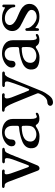

<svg xmlns="http://www.w3.org/2000/svg" viewBox="676 -1096 558 1951"><g transform="rotate(-90 955.5 -121.0)"><path d="M115 -230Q93 -291 83.5 -314Q74 -337 65.5 -345.5Q57 -354 43 -353H42Q32 -353 26 -357Q20 -361 20 -367Q20 -373 25.5 -376.5Q31 -380 41 -380H187Q197 -380 202.5 -376Q208 -372 208 -366Q208 -359 202 -355Q196 -351 185 -353Q182 -354 176 -354Q159 -354 159 -335Q159 -319 168 -291.5Q177 -264 200 -201Q205 -187 213 -166Q221 -145 231 -116Q235 -106 242 -106Q249 -106 252 -116Q255 -124 257.5 -130Q260 -136 262 -141Q297 -233 310.5 -271.5Q324 -310 324 -330Q324 -343 317 -348Q310 -353 294 -351H289Q281 -351 276 -355Q271 -359 271 -364Q271 -370 276.5 -374Q282 -378 292 -378H408Q418 -378 423.5 -374.5Q429 -371 429 -365Q429 -359 422.5 -355Q416 -351 405 -351Q389 -351 377 -328.5Q365 -306 337 -234Q330 -216 305.5 -154Q281 -92 250 -21Q246 -11 237.5 -5Q229 1 220 1Q203 1 196 -18Q141 -159 115 -230Z M424 -89Q427 -147 494.5 -174.5Q562 -202 638 -207Q652 -209 652 -223V-274Q652 -311 633 -332Q614 -353 584 -353Q551 -353 532 -333.5Q513 -314 513 -284Q513 -263 503 -253Q493 -243 478 -243Q465 -243 454.5 -253Q444 -263 444 -282Q444 -307 464.5 -329.5Q485 -352 518.5 -366Q552 -380 588 -380Q646 -380 684 -351.5Q722 -323 722 -269V-88Q722 -26 747 -26Q750 -26 761 -31.5Q772 -37 774 -37Q779 -37 782 -34Q785 -31 785 -26Q785 -14 765.5 -7Q746 0 725 0Q681 0 664 -30Q660 -37 653 -37Q647 -37 642 -33Q593 1 547 1Q486 1 454 -19Q422 -39 424 -89ZM653 -129 652 -165Q652 -180 637 -180Q492 -175 492 -92Q492 -63 513 -47Q534 -31 565 -31Q591 -31 614 -43.5Q637 -56 646 -78Q653 -93 653 -129Z M962 -380Q972 -380 977.5 -376Q983 -372 983 -366Q983 -359 977 -355Q971 -351 960 -353Q956 -354 950 -354Q930 -354 930 -330Q930 -313 941 -282.5Q952 -252 977 -191L1008 -114Q1012 -104 1018 -104Q1025 -104 1028 -113Q1060 -192 1082 -254.5Q1104 -317 1103 -330Q1103 -344 1094.5 -348.5Q1086 -353 1069 -351H1064Q1056 -351 1051 -355Q1046 -359 1046 -364Q1046 -370 1051.5 -374Q1057 -378 1067 -378H1183Q1193 -378 1198.5 -374.5Q1204 -371 1204 -365Q1204 -359 1198 -354.5Q1192 -350 1181 -351Q1172 -352 1166 -346.5Q1160 -341 1151 -328Q1143 -316 1116.5 -251Q1090 -186 1079 -158Q1025 -22 1002 31Q987 62 963 94Q939 126 917 133Q900 138 891 138Q874 138 864.5 129.5Q855 121 855 110Q855 98 866 89Q877 80 897 80Q915 80 935.5 63.5Q956 47 969 21L980 -2Q983 -8 983 -14Q983 -17 981 -23L934 -139Q909 -202 887.5 -253Q866 -304 853 -325Q834 -354 818 -353H817Q807 -353 801 -357Q795 -361 795 -367Q795 -373 800.5 -376.5Q806 -380 816 -380Z M1224 -89Q1227 -147 1294.5 -174.5Q1362 -202 1438 -207Q1452 -209 1452 -223V-274Q1452 -311 1433 -332Q1414 -353 1384 -353Q1351 -353 1332 -333.5Q1313 -314 1313 -284Q1313 -263 1303 -253Q1293 -243 1278 -243Q1265 -243 1254.5 -253Q1244 -263 1244 -282Q1244 -307 1264.5 -329.5Q1285 -352 1318.5 -366Q1352 -380 1388 -380Q1446 -380 1484 -351.5Q1522 -323 1522 -269V-88Q1522 -26 1547 -26Q1550 -26 1561 -31.5Q1572 -37 1574 -37Q1579 -37 1582 -34Q1585 -31 1585 -26Q1585 -14 1565.5 -7Q1546 0 1525 0Q1481 0 1464 -30Q1460 -37 1453 -37Q1447 -37 1442 -33Q1393 1 1347 1Q1286 1 1254 -19Q1222 -39 1224 -89ZM1453 -129 1452 -165Q1452 -180 1437 -180Q1292 -175 1292 -92Q1292 -63 1313 -47Q1334 -31 1365 -31Q1391 -31 1414 -43.5Q1437 -56 1446 -78Q1453 -93 1453 -129Z M1649 -41Q1646 -41 1645 -35.5Q1644 -30 1644 -20Q1644 -14 1640 -9Q1636 -4 1630 -4Q1617 -4 1617 -19V-79V-128Q1617 -135 1621 -139Q1625 -143 1631 -143Q1636 -143 1640 -139Q1644 -135 1644 -128Q1644 -107 1661.5 -83.5Q1679 -60 1705.5 -44Q1732 -28 1758 -28Q1790 -28 1810 -42.5Q1830 -57 1830 -82Q1830 -101 1806.5 -117.5Q1783 -134 1733 -159L1714 -168Q1681 -184 1661.5 -196Q1642 -208 1628.5 -228Q1615 -248 1615 -277Q1615 -304 1630.5 -327.5Q1646 -351 1675.5 -365.5Q1705 -380 1744 -380Q1780 -380 1802.5 -372Q1825 -364 1837.5 -356.5Q1850 -349 1852 -349Q1857 -349 1857 -364Q1857 -370 1861 -373.5Q1865 -377 1870 -377Q1876 -377 1880 -373Q1884 -369 1884 -363V-308V-259Q1884 -253 1879.5 -249Q1875 -245 1870 -245Q1865 -245 1861 -249Q1857 -253 1857 -259Q1857 -279 1842.5 -300.5Q1828 -322 1802 -336.5Q1776 -351 1744 -351Q1711 -351 1693.5 -336.5Q1676 -322 1676 -301Q1676 -262 1741 -231Q1750 -227 1758 -223.5Q1766 -220 1773 -217Q1811 -201 1834.5 -187.5Q1858 -174 1874.5 -152.5Q1891 -131 1891 -100Q1891 -56 1854.5 -28Q1818 0 1765 0Q1722 0 1697.5 -11Q1673 -22 1661.5 -31.5Q1650 -41 1649 -41Z"/></g></svg>

Font: Hina Mincho
Style: Regular
Weight: 400
Designer: satsuyako
Foundry: satsuyako
Version: Version 1.100